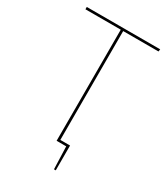

<svg xmlns="http://www.w3.org/2000/svg" viewBox="-200 -772 873 998"><g transform="rotate(30 237.0 -273.0)"><path d="M456.3 -666.9 458.4 -680.9H17.8V-666.9H229.8V0H287.4L292.1 135.3H302.7V-13.6H244.3V-666.9Z"/></g></svg>

Font: Fira Sans Hair
Style: Regular
Weight: 100
Designer: bBox Type GmbH & Carrois Corporate GbR & Edenspiekermann AG
Foundry: bBox Type GmbH & Carrois Corporate GbR & Edenspiekermann AG
Version: Version 4.300;PS 004.300;hotconv 1.0.88;makeotf.lib2.5.64775